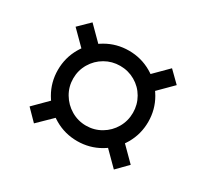

<svg xmlns="http://www.w3.org/2000/svg" viewBox="-106 -693 857 799"><g transform="rotate(30 323.0 -294.0)"><path d="M106 -294Q106 -353 135 -403Q164 -453 214 -482Q264 -511 323 -511Q382 -511 432 -482Q482 -453 511 -403Q540 -353 540 -294Q540 -235 511 -185Q482 -135 432 -106Q382 -77 323 -77Q264 -77 214 -106Q164 -135 135 -185Q106 -235 106 -294ZM80 -103 181 -204 219 -137 131 -51ZM417 -149 476 -193 566 -103 515 -51ZM466 -295Q466 -334 447 -367Q428 -400 395 -419Q362 -438 323 -438Q284 -438 251 -419Q218 -400 198.5 -367Q179 -334 179 -295Q179 -256 198.5 -223Q218 -190 251 -170.5Q284 -151 323 -151Q362 -151 395 -170.5Q428 -190 447 -223Q466 -256 466 -295ZM80 -486 132 -537 227 -442 172 -394ZM423 -446 514 -537 566 -486 476 -396Z"/></g></svg>

Font: Uncut Sans Variable
Style: Regular
Weight: 400
Designer: Kasper Nordkvist
Foundry: UNCUT.wtf
Version: Version 1.304;Glyphs 3.2 (3246)